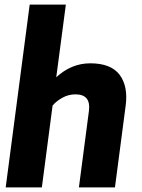

<svg xmlns="http://www.w3.org/2000/svg" viewBox="-20 -820 620 840"><path d="M4.9 0 109.9 -799.8H268.1L226.1 -481.9Q292 -543 375 -543Q465.8 -543 503.4 -492.7Q541 -442.4 529.8 -357.9L482.9 0H325.2L369.1 -335Q378.4 -407.2 310.1 -407.2Q279.3 -407.2 252.4 -392.1Q225.6 -377 210 -357.9L163.1 0Z"/></svg>

Font: Cooper Hewitt
Style: Bold Italic
Weight: 712
Designer: Village Type and Design LLC
Foundry: Cooper Hewitt Smithsonian Design Museum
Version: 1.000